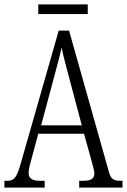

<svg xmlns="http://www.w3.org/2000/svg" viewBox="-20 -853 577 873"><path d="M154 -789H379V-833H154ZM0 0H183V-31H162C122 -31 110 -45 110 -68C110 -84 119 -116 125 -137L154 -245H362L395 -126C401 -103 409 -77 409 -65C409 -43 397 -31 359 -31H340V0H537V-31H529C496 -31 484 -39 475 -72L294 -714H247L75 -112C56 -45 45 -31 14 -31H0ZM167 -283 225 -499C239 -552 253 -602 260 -637C267 -602 280 -554 298 -486L352 -283Z"/></svg>

Font: Noto Serif Devanagari ExtraCondensed Light
Style: Regular
Weight: 300
Width: 2
Designer: Universal Thirst, Indian Type Foundry and the Monotype Design Team
Foundry: Monotype Imaging Inc.
Version: Version 2.004